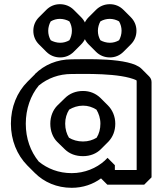

<svg xmlns="http://www.w3.org/2000/svg" viewBox="-20 -846 773 916"><path d="M220 -256C220 -221 232 -190 253 -169L289 -134L290 -133C312 -112 341 -101 376 -101C410 -101 440 -113 461 -134L496 -169L497 -170C518 -192 530 -221 530 -256C530 -291 516 -322 495 -343L460 -378L459 -379C437 -400 409 -412 376 -412C342 -412 312 -400 290 -378L254 -343C233 -322 220 -291 220 -256ZM291 -256C291 -282 298 -304 310 -323C328 -334 351 -342 376 -342C400 -342 421 -335 440 -323C451 -305 459 -282 459 -256C459 -231 453 -208 441 -189C423 -178 401 -171 376 -171C350 -171 327 -178 309 -189C298 -207 291 -230 291 -256ZM632 -454V-35H528V-58L493 -93L479 -79C440 -44 384 -20 322 -20C260 -20 207 -41 165 -75C125 -124 103 -186 103 -256C103 -326 126 -391 165 -438C208 -473 261 -493 322 -493C376 -493 554 -499 631 -463C632 -460 632 -457 632 -454ZM703 -454C703 -465 699 -474 691 -482L690 -483L655 -518C600 -573 382 -563 322 -563C252 -563 192 -537 147 -493V-492L111 -456C61 -406 32 -335 32 -256C32 -177 61 -107 110 -57L111 -56L146 -21C190 23 251 50 322 50C376 50 424 33 462 5L492 35H668L703 0ZM504 -756C520 -756 536 -751 548 -744C556 -730 560 -715 560 -699C560 -683 555 -666 548 -654C534 -646 520 -642 504 -642C488 -642 471 -647 459 -654C451 -668 447 -683 447 -699C447 -715 452 -732 459 -744C473 -752 488 -756 504 -756ZM504 -826C478 -826 455 -816 438 -799L403 -764C386 -747 376 -725 376 -699C376 -673 386 -651 403 -634L438 -599C455 -582 478 -572 504 -572C530 -572 552 -582 569 -599L604 -634C621 -651 631 -673 631 -699C631 -725 621 -747 604 -764L569 -799C552 -816 530 -826 504 -826ZM266 -756C282 -756 299 -751 311 -744C319 -730 323 -715 323 -699C323 -683 318 -666 311 -654C297 -646 283 -642 267 -642C251 -642 234 -647 222 -654C214 -668 210 -683 210 -699C210 -715 215 -732 222 -744C236 -752 250 -756 266 -756ZM266 -826C240 -826 218 -816 201 -799L166 -764C149 -747 139 -725 139 -699C139 -673 149 -651 166 -634L201 -599C218 -582 241 -572 267 -572C293 -572 315 -582 332 -599L367 -634C384 -651 394 -673 394 -699C394 -725 384 -747 367 -764L332 -799C315 -816 292 -826 266 -826Z"/></svg>

Font: Hussar Press
Style: Bold
Weight: 700
Foundry: Cannot Into Space Fonts
Version: Version 1.43